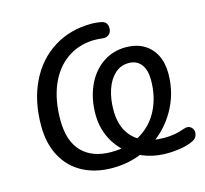

<svg xmlns="http://www.w3.org/2000/svg" viewBox="-104 -831 1022 959"><g transform="rotate(-15 406.5 -352.0)"><path d="M73.2 -287.1Q73.2 -413.5 120 -510.4Q166.7 -607.4 251.9 -660.8Q337 -714.3 448.7 -714.3Q467.3 -714.3 491.4 -710.4Q513.8 -707.4 522.3 -695.1Q530.9 -682.7 528.9 -663.3Q526.9 -645.6 513.9 -636.3Q500.9 -627 484.6 -629Q455.9 -632.5 433.8 -631.9Q354.9 -628.8 296.1 -586.3Q237.3 -543.9 205.3 -467.8Q173.4 -391.6 173.4 -290.3Q173.4 -179.9 227.2 -124.6Q281.1 -69.3 378.5 -69.3Q466.3 -69.3 530.4 -107.2Q594.6 -145 628.6 -212.7Q662.6 -280.3 662.6 -366.5Q662.6 -418.4 639.9 -447.4Q617.3 -476.4 575.9 -476.4Q534.4 -476.4 504.3 -448.7Q474.1 -420.9 458.2 -373.6Q442.4 -326.3 442.4 -268.1Q442.4 -203.9 467.2 -159.5Q492.1 -115.2 538.9 -92.3Q585.7 -69.3 652.4 -69.3Q710.3 -69.3 755.7 -87.2Q781 -96.7 796.2 -83.1Q811.5 -69.6 807.5 -47.8Q803.5 -26.1 781.4 -15.7Q756.2 -3.4 720.1 2.9Q684 9.3 644.8 9.3Q561.2 9.3 494 -27.4Q426.8 -64 388.4 -127.9Q350.1 -191.9 350.1 -270.9Q350.1 -351.4 379 -416.4Q407.9 -481.4 460.8 -518.8Q513.7 -556.3 582.5 -556.3Q635.4 -556.3 674.1 -534.2Q712.8 -512.1 733.8 -471.3Q754.8 -430.5 754.8 -374.7Q754.8 -270.6 703.3 -182.6Q651.7 -94.6 562.2 -42.7Q472.8 9.3 364.9 9.3Q277.2 9.3 211.5 -25.6Q145.9 -60.4 109.5 -127.1Q73.2 -193.7 73.2 -287.1Z"/></g></svg>

Font: SN Pro Thin
Style: Italic
Weight: 200
Italic angle: -9°
Designer: Tobias Whetton
Foundry: Supernotes
Version: Version 1.003;Glyphs 3.3 (3324)